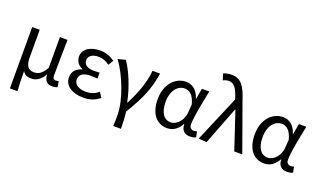

<svg xmlns="http://www.w3.org/2000/svg" viewBox="-94 -1396 3646 2182"><g transform="rotate(20 1729.5 -305.0)"><path d="M92 199H184C178 114 177 66 176 -41C202 2 238 11 281 11C340 11 393 -22 433 -92H435C442 -19 471 13 533 13C562 13 581 8 597 0L585 -69C572 -65 562 -63 553 -63C529 -63 513 -75 513 -106C513 -237 517 -396 519 -543H427V-171C376 -82 332 -66 283 -66C212 -66 183 -115 183 -210V-543H92Z M909 13C984 13 1041 -4 1106 -54L1067 -115C1016 -74 971 -60 918 -60C825 -60 771 -97 771 -157C771 -217 816 -250 905 -250C932 -250 958 -249 989 -247V-318C963 -316 943 -315 922 -315C834 -315 797 -350 797 -399C797 -455 849 -484 916 -484C966 -484 1010 -467 1052 -436L1089 -497C1038 -534 979 -557 913 -557C802 -557 706 -509 706 -411C706 -360 736 -310 792 -290V-285C731 -269 679 -227 679 -150C679 -49 775 13 909 13Z M1341 199H1435C1435 137 1432 60 1423 -5C1557 -223 1610 -360 1639 -543H1547C1535 -392 1474 -244 1404 -107H1399C1367 -277 1287 -462 1219 -557L1128 -533C1237 -389 1345 -116 1345 65C1345 125 1345 150 1341 199Z M1922 13C1992 13 2049 -24 2090 -97H2094C2093 -21 2136 13 2201 13C2233 13 2255 6 2271 -1L2257 -70C2246 -66 2232 -63 2220 -63C2190 -63 2166 -82 2166 -119C2166 -218 2205 -400 2234 -543H2144L2121 -414H2118C2087 -518 2018 -557 1950 -557C1825 -557 1712 -448 1712 -262C1712 -84 1798 13 1922 13ZM1940 -63C1856 -63 1807 -136 1807 -263C1807 -406 1882 -480 1960 -480C2011 -480 2067 -453 2097 -335L2089 -232C2081 -140 2012 -63 1940 -63Z M2401 9 2579 -451H2583L2733 0H2830L2624 -574C2575 -730 2522 -809 2414 -809C2366 -809 2337 -801 2311 -790L2334 -714C2354 -724 2374 -732 2404 -732C2466 -732 2503 -679 2534 -578L2540 -556L2304 0Z M3095 13C3165 13 3222 -24 3263 -97H3267C3266 -21 3309 13 3374 13C3406 13 3428 6 3444 -1L3430 -70C3419 -66 3405 -63 3393 -63C3363 -63 3339 -82 3339 -119C3339 -218 3378 -400 3407 -543H3317L3294 -414H3291C3260 -518 3191 -557 3123 -557C2998 -557 2885 -448 2885 -262C2885 -84 2971 13 3095 13ZM3113 -63C3029 -63 2980 -136 2980 -263C2980 -406 3055 -480 3133 -480C3184 -480 3240 -453 3270 -335L3262 -232C3254 -140 3185 -63 3113 -63Z"/></g></svg>

Font: Noto Sans CJK SC Regular
Style: Regular
Weight: 400
Designer: Ryoko NISHIZUKA (kana & ideographs); Paul D. Hunt (Latin, Greek & Cyrillic); Wenlong ZHANG (bopomofo); Sandoll Communica
Foundry: Adobe Systems Incorporated
Version: Version 1.004;PS 1.004;hotconv 1.0.82;makeotf.lib2.5.63406